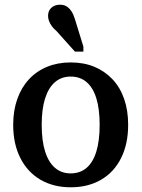

<svg xmlns="http://www.w3.org/2000/svg" viewBox="-20 -785 601 815"><path d="M524 -255Q524 -174 494 -114Q464 -54 409 -22Q354 10 280 10Q207 10 152 -22Q97 -54 66.5 -114Q36 -174 36 -255Q36 -316 53.5 -365Q71 -414 103 -448.5Q135 -483 180 -501.5Q225 -520 280 -520Q336 -520 380.5 -501.5Q425 -483 457.5 -448.5Q490 -414 507 -365Q524 -316 524 -255ZM157 -255Q157 -188 171.5 -142Q186 -96 213.5 -72.5Q241 -49 280 -49Q320 -49 347.5 -72.5Q375 -96 389 -142Q403 -188 403 -255Q403 -322 389 -367.5Q375 -413 347.5 -436.5Q320 -460 280 -460Q241 -460 213.5 -436.5Q186 -413 171.5 -367.5Q157 -322 157 -255ZM298 -704 334 -587V-566H298L220 -653Q208 -663 200 -674Q192 -685 188 -696Q184 -707 184 -718Q184 -739 198 -752Q212 -765 235 -765Q251 -765 262.5 -758Q274 -751 283 -737.5Q292 -724 298 -704Z"/></svg>

Font: Roboto Serif 28pt Condensed Medium
Style: Regular
Weight: 500
Width: 3
Designer: Greg Gazdowicz
Foundry: Commercial Type
Version: Version 1.008